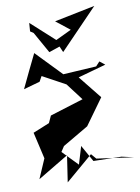

<svg xmlns="http://www.w3.org/2000/svg" viewBox="-113 -1086 902 1237"><g transform="rotate(-10 338.5 -467.0)"><path d="M221 -122 244 -157 413 -256 535 -425 414 -576 597 -627 563 -654 537 -626 320 -613 159 -780C124 -707 88 -636 54 -562L161 -592L180 -626L329 -545L414 -433L195 -365L174 -319L66 -275L106 -101L51 26L253 -95L227 78L406 -75L435 -41L677 -7L597 -25L414 -29L353 -138L318 -22ZM314 -838 161 -977 157 -922 178 -908 256 -769 327 -793 344 -754 593 -1012 327 -958 417 -887Z"/></g></svg>

Font: Asimov Silicon
Style: Regular
Weight: 400
Designer: Google
Version: Version 2.000980; 2014